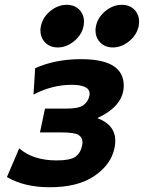

<svg xmlns="http://www.w3.org/2000/svg" viewBox="-20 -768 600 800"><path d="M187.5 12.2Q81.5 12.2 8.8 -30.3L60.1 -149.9Q117.7 -99.6 215.8 -99.6Q272.5 -99.6 293.9 -114.7Q315.4 -129.9 321.8 -160.2Q323.7 -168.5 323.7 -175.8Q323.7 -194.3 308.1 -205.3Q292.5 -216.3 233.9 -216.3H146.5L167.5 -315.4H254.9Q308.1 -315.4 327.6 -329.8Q347.2 -344.2 352.5 -368.7Q353.5 -373 353.5 -377.4Q353.5 -414.6 278.3 -414.6Q197.3 -414.6 119.6 -374L126.5 -483.9Q210.4 -521.5 317.4 -521.5Q413.1 -521.5 457 -490.2Q495.6 -462.9 495.6 -411.1Q495.6 -327.1 385.7 -275.9Q460.4 -248 460.4 -180.7Q460.4 -166.5 457 -150.4Q442.4 -82 373.5 -34.9Q304.7 12.2 187.5 12.2ZM450.2 -570.3Q413.6 -570.3 392.6 -596.7Q377.9 -614.7 377.9 -642.1Q377.9 -650.4 379.9 -659.2Q387.7 -696.3 419.4 -722.2Q451.2 -748 487.8 -748Q523.9 -748 544.9 -722.2Q559.6 -703.6 559.6 -677.7Q559.6 -668.5 557.6 -659.2Q550.3 -622.6 518.3 -596.4Q486.3 -570.3 450.2 -570.3ZM220.7 -570.3Q184.1 -570.3 163.1 -596.7Q148.4 -614.7 148.4 -642.1Q148.4 -650.4 150.4 -659.2Q158.2 -696.3 189.9 -722.2Q221.7 -748 258.3 -748Q294.4 -748 315.4 -722.2Q330.1 -703.6 330.1 -677.7Q330.1 -668.5 328.1 -659.2Q320.8 -622.6 288.8 -596.4Q256.8 -570.3 220.7 -570.3Z"/></svg>

Font: Cadman
Style: Bold Italic
Weight: 700
Italic angle: -12°
Designer: Paul James MIller
Foundry: High-Logic / Made with FontCreator
Version: Version 2.114;March 28, 2021;FontCreator 13.0.0.2683 64-bit